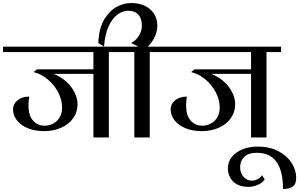

<svg xmlns="http://www.w3.org/2000/svg" viewBox="-32 -908 1976 1268"><path d="M585 -420H324Q401 -386 440.5 -330.5Q480 -275 480 -219Q480 -167 450.5 -126.5Q421 -86 371 -64Q321 -42 261 -42Q197 -42 150 -62Q103 -82 78.5 -115Q54 -148 54 -186Q54 -221 83.5 -245.5Q113 -270 161 -270Q156 -238 156 -210Q156 -146 186 -112Q216 -78 261 -78Q312 -78 345 -111Q378 -144 378 -198Q378 -248 352.5 -297.5Q327 -347 283.5 -383.5Q240 -420 189 -432L212 -450H585V-564H-12V-600H783V-564H687V0H585Z M1053 -600V-564H957V0H855V-564H759V-600H882L834 -624Q866 -640 885.5 -672Q905 -704 905 -738Q905 -786 881.5 -811.5Q858 -837 814 -837Q779 -837 744.5 -812.5Q710 -788 685.5 -734.5Q661 -681 655 -600L617 -624Q622 -727 660 -785.5Q698 -844 744.5 -866Q791 -888 832 -888Q912 -888 959.5 -846.5Q1007 -805 1007 -738Q1007 -701 990 -664.5Q973 -628 944 -600Z M1626 -420H1365Q1442 -386 1481.5 -330.5Q1521 -275 1521 -219Q1521 -167 1491.5 -126.5Q1462 -86 1412 -64Q1362 -42 1302 -42Q1238 -42 1191 -62Q1144 -82 1119.5 -115Q1095 -148 1095 -186Q1095 -221 1124.5 -245.5Q1154 -270 1202 -270Q1197 -238 1197 -210Q1197 -146 1227 -112Q1257 -78 1302 -78Q1353 -78 1386 -111Q1419 -144 1419 -198Q1419 -248 1393.5 -297.5Q1368 -347 1324.5 -383.5Q1281 -420 1230 -432L1253 -450H1626V-564H1029V-600H1824V-564H1728V0H1626Z M1473 202Q1473 161 1499 128.5Q1525 96 1570 78Q1615 60 1671 60Q1746 60 1803.5 89Q1861 118 1892.5 166Q1924 214 1924 268Q1924 309 1901 324.5Q1878 340 1837 340Q1837 101 1664 101Q1609 101 1581.5 127.5Q1554 154 1554 196Q1554 236 1577 260.5Q1600 285 1630 285Q1651 285 1670 275Q1689 265 1699 249L1716 278Q1699 300 1670 313Q1641 326 1608 326Q1543 326 1508 291Q1473 256 1473 202Z"/></svg>

Font: Arya
Style: Regular
Weight: 400
Designer: Eduardo Rodriguez Tunni, Modular Infotech
Foundry: Eduardo Rodriguez Tunni, Modular Infotech
Version: Version 1.002